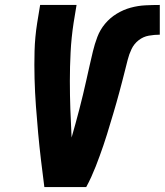

<svg xmlns="http://www.w3.org/2000/svg" viewBox="-20 -755 665 775"><path d="M159 0Q152 -54 145.5 -108.5Q139 -163 134 -217.5Q129 -272 125 -327Q121 -382 119.5 -437.5Q118 -493 119.5 -549Q121 -605 130 -662L142 -735H289L277 -662Q268 -603 265 -544.5Q262 -486 262 -428.5Q262 -371 264 -313.5Q266 -256 269 -199Q269 -199 269 -199Q269 -199 269 -199V-200Q277 -228 285 -257Q293 -286 300.5 -315Q308 -344 315 -373Q322 -402 328.5 -431.5Q335 -461 341.5 -489.5Q348 -518 355 -547.5Q362 -577 373 -606Q384 -635 404 -659Q424 -683 451 -699.5Q478 -716 507.5 -724Q537 -732 566.5 -733.5Q596 -735 625 -735V-615Q603 -615 580.5 -611Q558 -607 539.5 -592.5Q521 -578 511 -557Q501 -536 495.5 -514Q490 -492 484.5 -470.5Q479 -449 473.5 -427.5Q468 -406 462 -384Q456 -362 450 -340.5Q444 -319 437.5 -297.5Q431 -276 424.5 -254.5Q418 -233 411.5 -211.5Q405 -190 397.5 -168.5Q390 -147 382.5 -126Q375 -105 366.5 -83.5Q358 -62 348.5 -41Q339 -20 328 0Z"/></svg>

Font: Iosevka Curly Heavy Extended
Style: Italic
Weight: 900
Width: 7
Italic angle: -9°
Monospace: yes
Designer: Belleve Invis
Foundry: Belleve Invis
Version: Version 11.1.0; ttfautohint (v1.8.3)